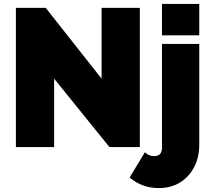

<svg xmlns="http://www.w3.org/2000/svg" viewBox="-20 -750 1084 979"><path d="M256 -349V0H61V-710H213L498 -349V-710H693V0H538ZM806 -570V-730H996V-570ZM790 209Q704 209 641 155L719 26Q737 46 766 46Q806 46 806 3V-526H996V-12Q996 53 969.5 103Q943 153 897 181Q851 209 790 209Z"/></svg>

Font: Raleway Black
Style: Regular
Weight: 900
Designer: Matt McInerney, Pablo Impallari, Rodrigo Fuenzalida
Foundry: Matt McInerney, Pablo Impallari, Rodrigo Fuenzalida
Version: Version 4.026